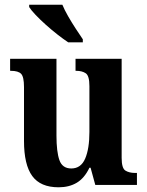

<svg xmlns="http://www.w3.org/2000/svg" viewBox="-20 -786 624 816"><path d="M229 10Q152 10 117 -38Q82 -86 82 -187V-416Q82 -459 70 -472Q58 -485 26 -485H23V-536H220V-210Q220 -141 232.5 -105.5Q245 -70 283 -70Q324 -70 342 -112Q360 -154 360 -225V-420Q360 -464 344.5 -474.5Q329 -485 304 -485H301V-536H497V-115Q497 -71 513 -61Q529 -51 554 -51H562V0H385L365 -73H360Q339 -29 306.5 -9.5Q274 10 229 10ZM270 -606Q249 -620 224 -639.5Q199 -659 174.5 -681Q150 -703 131 -723Q112 -743 104 -756V-766H245Q254 -744 269.5 -717Q285 -690 302 -664Q319 -638 332 -619V-606Z"/></svg>

Font: Noto Serif Hebrew Condensed
Style: Bold
Weight: 700
Width: 3
Designer: Monotype Design Team
Foundry: Monotype Imaging Inc.
Version: Version 2.004; ttfautohint (v1.8.4.7-5d5b)